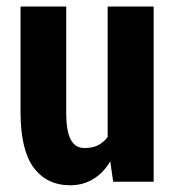

<svg xmlns="http://www.w3.org/2000/svg" viewBox="-20 -548 525 579"><path d="M312.5 -61.5Q292 -26.4 260.7 -7.8Q230.5 10.7 191.4 10.7Q121.1 10.7 81.1 -43Q42 -96.7 42 -209Q42 -254.9 42 -346.7Q42 -391.6 42 -528.3Q76.2 -528.3 179.7 -528.3Q179.7 -448.2 179.7 -208Q179.7 -152.3 193.4 -127Q207 -101.6 234.4 -101.6Q257.8 -101.6 274.4 -109.4Q292 -118.2 304.7 -134.8Q304.7 -265.6 304.7 -528.3Q338.9 -528.3 443.4 -528.3Q443.4 -396.5 443.4 0Q413.1 0 321.3 0Q319.3 -15.6 312.5 -61.5Z"/></svg>

Font: Noto Sans Hebrew DECATHLON 
Style: Bold
Weight: 400
Designer: Monotype Design Team
Version: Version 2.000;GOOG;noto-fonts:20170220:a8a215d2e889